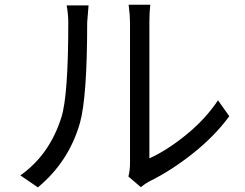

<svg xmlns="http://www.w3.org/2000/svg" viewBox="-20 -770 1040 814"><path d="M140.6 24.4 66.4 -26.4Q190.4 -114.3 240.2 -272.5Q269.5 -364.3 269.5 -673.8Q269.5 -709 262.7 -747.1H355.5Q349.6 -676.8 349.6 -674.8Q349.6 -360.4 319.3 -250Q272.5 -85 140.6 24.4ZM577.1 23.4 524.4 -21.5Q531.2 -48.8 531.2 -77.1V-675.8Q531.2 -703.1 525.4 -750H617.2Q613.3 -718.8 613.3 -675.8V-98.6Q688.5 -132.8 769.5 -198.7Q850.6 -264.6 904.3 -344.7L952.1 -277.3Q890.6 -193.4 797.9 -119.6Q705.1 -45.9 611.3 0Q596.7 7.8 577.1 23.4Z"/></svg>

Font: GenYoGothic TW TTF Regular
Style: Regular
Weight: 400
Version: Version 1.300